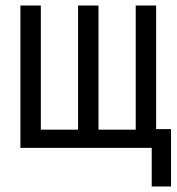

<svg xmlns="http://www.w3.org/2000/svg" viewBox="-20 -536 640 696"><path d="M530 0H54V-516H128V-66H263V-516H337V-66H472V-516H546V-68H600V140H530Z"/></svg>

Font: IBM Plaex Mono
Style: Regular
Weight: 400
Designer: Mike Abbink, Paul van der Laan, Pieter van Rosmalen
Foundry: Bold Monday
Version: Version 2.003